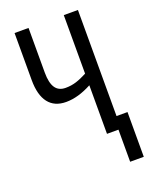

<svg xmlns="http://www.w3.org/2000/svg" viewBox="-165 -803 860 1085"><g transform="rotate(-20 265.5 -260.5)"><path d="M441 -714V-76H507V193H425V0H356V-292Q315 -270 276.5 -259Q238 -248 202 -248Q132 -248 96 -294.5Q60 -341 60 -431V-714H144V-445Q144 -384 164 -354Q184 -324 226 -324Q260 -324 290 -333.5Q320 -343 356 -362V-714Z"/></g></svg>

Font: Noto Sans ExtraCondensed
Style: Regular
Weight: 400
Width: 2
Designer: Monotype Design Team
Foundry: Monotype Imaging Inc.
Version: Version 2.013